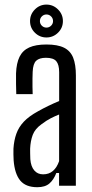

<svg xmlns="http://www.w3.org/2000/svg" viewBox="-20 -798 397 825"><path d="M140.4 6.4Q90.6 6.4 66.9 -22.3Q43.2 -50.9 38.6 -109Q38.1 -121.6 37.7 -134.6Q37.3 -147.6 37.8 -159.3Q40.1 -194.8 50.2 -223.1Q60.2 -251.5 82.2 -275Q104.3 -298.4 142.8 -319.5Q164.6 -331.9 187.7 -343Q210.7 -354.2 234.2 -363.8V-487.7Q234.2 -520.1 221.9 -534.9Q209.6 -549.7 177.3 -549.7Q149.2 -549.7 135.5 -537Q121.9 -524.3 120.4 -489.6Q119.9 -478.2 119.6 -461Q119.4 -443.9 119.6 -425.9Q119.9 -407.8 120.4 -393.6H49.9Q49.4 -412.3 48.9 -437.5Q48.4 -462.8 48.9 -482.9Q50.6 -526.7 64 -554.1Q77.5 -581.4 105.6 -594.1Q133.6 -606.8 179.7 -606.8Q227.6 -606.8 255.1 -593.1Q282.7 -579.4 294.4 -550Q306.1 -520.6 306.1 -473.2L305.9 0H233.8V-54.7H222Q210.7 -25.4 192.2 -9.5Q173.7 6.4 140.4 6.4ZM165.3 -48.9Q190.4 -48.9 207.4 -63.5Q224.5 -78.1 234 -105.6V-306Q216.8 -299.3 198.7 -290.1Q180.5 -280.9 158.7 -264.5Q130.3 -244.2 120.7 -218.5Q111 -192.9 109.5 -159.3Q109.4 -150.2 109.6 -138.2Q109.8 -126.1 110.3 -113.8Q112.8 -82.7 127.2 -65.8Q141.5 -48.9 165.3 -48.9ZM179.5 -637Q150.6 -637 129.8 -657.6Q109.1 -678.1 109.1 -707.5Q109.1 -736.4 129.8 -757.3Q150.6 -778.3 179.5 -778.3Q208.5 -778.3 229.4 -757.3Q250.3 -736.4 250.3 -707.5Q250.3 -678.1 229.4 -657.6Q208.5 -637 179.5 -637ZM179.4 -679.4Q191.3 -679.4 199.6 -687.6Q207.9 -695.9 207.9 -707.3Q207.9 -719.2 199.6 -727.5Q191.3 -735.8 179.4 -735.8Q168 -735.8 159.7 -727.5Q151.5 -719.2 151.5 -707.3Q151.5 -695.9 159.7 -687.6Q168 -679.4 179.4 -679.4Z"/></svg>

Font: Big Shoulders Thin
Style: Regular
Weight: 100
Designer: Patric King
Foundry: XO Type Co
Version: Version 2.002